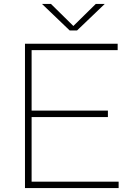

<svg xmlns="http://www.w3.org/2000/svg" viewBox="-20 -964 682 984"><path d="M108 0V-740H583V-707H142V-33H588V0ZM128 -364V-397H533V-364ZM337 -808 195 -944H241L365 -822H347L471 -944H517L375 -808Z"/></svg>

Font: Encode Sans SC Expanded Thin
Style: Regular
Weight: 250
Width: 7
Designer: Multiple Designers
Foundry: Impallari Type
Version: Version 3.002